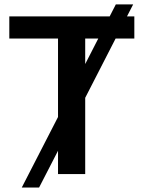

<svg xmlns="http://www.w3.org/2000/svg" viewBox="-20 -785 647 866"><path d="M502.4 -765.1H580.6L552.7 -710.9H585.9V-611.3H501.5L364.3 -343.8V0H241.7V-105L156.2 61H78.1L241.7 -257.3V-611.3H22V-710.9H474.6ZM364.3 -611.3V-496.1L423.3 -611.3Z"/></svg>

Font: Roboto Medium
Style: Regular
Weight: 500
Designer: Google
Version: Version 2.134; 2016; ttfautohint (v1.6)